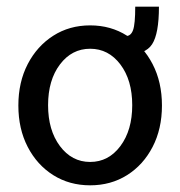

<svg xmlns="http://www.w3.org/2000/svg" viewBox="-20 -546 540 575"><path d="M250 9Q188 9 139.5 -21.5Q91 -52 63 -106Q35 -160 35 -230Q35 -300 63 -354Q91 -408 139.5 -439Q188 -470 250 -470Q312 -470 360.5 -439Q409 -408 437 -354Q465 -300 465 -230Q465 -160 437 -106Q409 -52 360.5 -21.5Q312 9 250 9ZM250 -61Q305 -61 340.5 -108.5Q376 -156 376 -231Q376 -306 340.5 -353Q305 -400 250 -400Q195 -400 159.5 -353Q124 -306 124 -231Q124 -156 159.5 -108.5Q195 -61 250 -61ZM456 -526Q456 -445 435.5 -413.5Q415 -382 357 -382V-438Q372 -438 378.5 -456Q385 -474 385 -526Z"/></svg>

Font: Inconsolata Medium
Style: Regular
Weight: 500
Monospace: yes
Designer: Raph Levien, Cyreal, Brenton Simpson
Foundry: Raph Levien, Cyreal, Google
Version: Version 3.001; ttfautohint (v1.8.2.53-6de2)